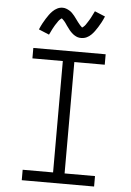

<svg xmlns="http://www.w3.org/2000/svg" viewBox="-63 -1017 726 1063"><g transform="rotate(5 300.0 -485.5)"><path d="M99 0V-58H268V-677H99V-735H501V-677H332V-58H501V0ZM358 -813Q353 -813 348 -813.5Q343 -814 338.5 -815.5Q334 -817 329.5 -819Q325 -821 320.5 -824Q316 -827 312.5 -829.5Q309 -832 305 -836Q301 -840 297.5 -843.5Q294 -847 291 -851Q288 -855 285 -859Q282 -863 279 -867Q276 -871 273 -875Q270 -879 267 -884Q264 -889 260.5 -893Q257 -897 254.5 -900Q252 -903 248 -906.5Q244 -910 242 -912Q240 -911 236 -908Q232 -905 228 -900.5Q224 -896 222.5 -893.5Q221 -891 219 -888Q217 -885 215 -882Q213 -879 210.5 -875.5Q208 -872 205.5 -867.5Q203 -863 200.5 -858.5Q198 -854 195.5 -849.5Q193 -845 190.5 -839.5Q188 -834 185 -828Q182 -822 179 -816L121 -840Q129 -859 137 -874Q145 -889 153 -901.5Q161 -914 168.5 -924.5Q176 -935 187 -946Q198 -957 212 -964Q226 -971 242 -971Q252 -971 261.5 -967.5Q271 -964 279.5 -959Q288 -954 295 -947Q302 -940 308.5 -932Q315 -924 320.5 -916Q326 -908 333 -899Q340 -890 346 -883Q352 -876 358 -871Q360 -872 364 -875Q368 -878 372 -882.5Q376 -887 377.5 -889.5Q379 -892 381 -895Q383 -898 385 -901Q387 -904 389.5 -908Q392 -912 394.5 -916Q397 -920 399.5 -924.5Q402 -929 404.5 -934Q407 -939 409.5 -944Q412 -949 415 -955Q418 -961 421 -967L479 -943Q471 -924 463 -909Q455 -894 447 -881.5Q439 -869 431.5 -858.5Q424 -848 413 -837Q402 -826 388 -819.5Q374 -813 358 -813Z"/></g></svg>

Font: Iosevka Slab Light Extended
Style: Regular
Weight: 300
Width: 7
Monospace: yes
Designer: Belleve Invis
Foundry: Belleve Invis
Version: Version 11.1.0; ttfautohint (v1.8.3)